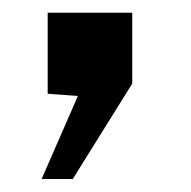

<svg xmlns="http://www.w3.org/2000/svg" viewBox="-20 -148 300 302"><path d="M45.5 133.5 102.5 3 55 -0.5V-128H188V-16.5L94.5 133.5Z"/></svg>

Font: Public Sans Thin SemiBold
Style: Regular
Weight: 600
Version: Version 2.001